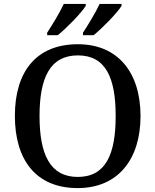

<svg xmlns="http://www.w3.org/2000/svg" viewBox="-20 -951 794 981"><path d="M404 -784V-771H458C503 -807 580 -886 601 -921V-931H489C468 -886 432 -827 404 -784ZM221 -784V-771H275C320 -807 397 -886 418 -921V-931H306C285 -886 249 -827 221 -784ZM377 10C583 10 698 -137 698 -358C698 -580 583 -725 378 -725C161 -725 56 -580 56 -359C56 -137 161 10 377 10ZM377 -47C236 -47 182 -162 182 -358C182 -554 236 -668 378 -668C520 -668 571 -554 571 -358C571 -162 520 -47 377 -47Z"/></svg>

Font: Noto Serif Tamil Medium
Style: Italic
Weight: 500
Italic angle: -12°
Designer: Indian Type Foundry, Tom Grace, and the Monotype Design Team
Foundry: Monotype Imaging Inc.
Version: Version 2.003